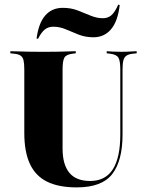

<svg xmlns="http://www.w3.org/2000/svg" viewBox="-20 -790 614 821"><path d="M83.9 -369.4V-492.7Q83.9 -518.5 80.6 -532.3Q77.4 -546 67.7 -552.4Q58.1 -558.9 38.7 -560.5L24.2 -562.1V-571Q37.9 -571 57.3 -570.2Q76.6 -569.4 101.2 -569Q125.8 -568.5 153.2 -568.5H165.3H178.2Q206.5 -568.5 229.8 -569Q253.2 -569.4 272.6 -570.2Q291.9 -571 304 -571V-562.1L291.1 -560.5Q263.7 -557.3 255.6 -544Q247.6 -530.6 247.6 -492.7V-369.4ZM308.1 11.3Q230.6 11.3 181 -13.3Q131.5 -37.9 107.7 -89.5Q83.9 -141.1 83.9 -221.8V-369.4H247.6V-154Q247.6 -86.3 276.6 -51.2Q305.6 -16.1 365.3 -16.1Q430.6 -16.1 462.5 -66.1Q494.4 -116.1 494.4 -215.3V-369.4H504V-214.5Q504 -103.2 460.1 -46Q416.1 11.3 308.1 11.3ZM494.4 -369.4V-492.7Q494.4 -530.6 485.9 -544Q477.4 -557.3 450 -560.5L436.3 -562.1V-571Q445.2 -570.2 461.7 -569.4Q478.2 -568.5 498.4 -568.5Q512.1 -568.5 524.6 -569Q537.1 -569.4 547.6 -570.2Q558.1 -571 564.5 -571V-562.1L549.2 -560.5Q531.5 -558.9 521.4 -552.4Q511.3 -546 507.7 -532.3Q504 -518.5 504 -492.7V-369.4ZM379.8 -630.6Q345.2 -630.6 316.5 -641.9Q287.9 -653.2 261.7 -664.5Q235.5 -675.8 208.1 -675.8Q186.3 -675.8 171.4 -663.7Q156.5 -651.6 142.7 -624.2L136.3 -625Q145.2 -691.9 173.8 -724.2Q202.4 -756.5 248.4 -756.5Q283.1 -756.5 311.7 -745.6Q340.3 -734.7 366.9 -723.4Q393.5 -712.1 420.2 -712.1Q441.9 -712.1 456.9 -725.4Q471.8 -738.7 485.5 -770.2L491.9 -768.5Q483.9 -699.2 454.8 -664.9Q425.8 -630.6 379.8 -630.6Z"/></svg>

Font: Playfair 144pt SemiCondensed Black
Style: Regular
Weight: 900
Width: 4
Designer: Claus Eggers Sørensen
Foundry: Claus Eggers Sørensen
Version: Version 2.203